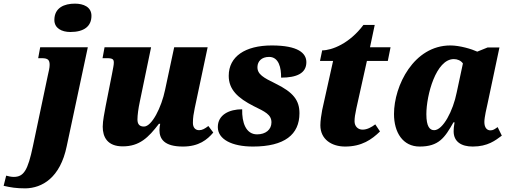

<svg xmlns="http://www.w3.org/2000/svg" viewBox="-154 -796 2833 1056"><path d="M233 -620C309 -620 349 -652 349 -709C349 -758 305 -776 258 -776C200 -776 145 -754 145 -686C145 -641 185 -620 233 -620ZM-13 240C77 238 177 183 213 8L329 -536H67L56 -476H76C111 -476 119 -465 119 -439C119 -422 114 -404 109 -381L27 8C-1 141 -23 177 -79 177C-91 177 -111 173 -120 170L-134 226C-94 235 -66 240 -13 240Z M852 10C940 10 986 -28 1019 -67L992 -103C972 -88 959 -80 941 -80C920 -80 907 -95 907 -120C907 -150 911 -171 917 -201L988 -536H804L754 -302C734 -205 681 -100 638 -100C613 -100 602 -113 602 -139C602 -162 607 -200 615 -237L677 -536H421L410 -476H434C467 -476 472 -469 472 -451C472 -438 468 -422 462 -389L427 -212C421 -177 411 -133 411 -99C411 -42 437 9 521 9C613 9 662 -39 720 -115H727C725 -106 723 -92 723 -81C723 -32 749 10 852 10Z M1237 10C1411 10 1493 -56 1493 -173C1493 -243 1461 -288 1360 -337C1297 -368 1260 -387 1262 -429C1263 -458 1284 -483 1326 -483C1380 -483 1393 -422 1392 -369C1478 -369 1531 -393 1531 -454C1531 -504 1485 -546 1341 -546C1194 -546 1104 -485 1104 -379C1104 -304 1153 -257 1242 -212C1303 -182 1339 -166 1339 -123C1339 -83 1307 -57 1260 -57C1198 -57 1176 -123 1178 -195C1107 -195 1044 -165 1044 -97C1044 -30 1121 10 1237 10Z M1744 10C1836 10 1891 -29 1936 -73L1910 -112C1889 -96 1865 -83 1840 -83C1815 -83 1796 -101 1796 -129C1796 -148 1799 -167 1806 -200L1864 -461H1979L1994 -536H1881L1907 -659H1845C1768 -556 1671 -519 1618 -519L1606 -461H1678L1618 -191C1613 -165 1608 -131 1608 -107C1608 -29 1671 10 1744 10Z M2154 10C2259 10 2292 -38 2340 -123H2346C2342 -102 2341 -85 2341 -74C2341 -16 2384 10 2446 10C2529 10 2571 -24 2606 -50L2583 -97C2567 -86 2559 -79 2543 -79C2525 -79 2510 -93 2510 -125C2510 -151 2523 -206 2528 -228L2593 -535H2528L2471 -512C2441 -526 2375 -546 2323 -546C2122 -546 2013 -325 2013 -169C2013 -67 2062 10 2154 10ZM2234 -80C2210 -80 2191 -99 2191 -168C2191 -273 2244 -471 2342 -471C2362 -471 2381 -463 2392 -447L2358 -288C2338 -186 2282 -80 2234 -80Z"/></svg>

Font: Noto Serif SemiCondensed Black
Style: Italic
Weight: 900
Width: 4
Italic angle: -12°
Designer: Monotype Design Team
Foundry: Monotype Imaging Inc.
Version: Version 2.014